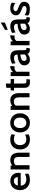

<svg xmlns="http://www.w3.org/2000/svg" viewBox="2102 -2898 806 5050"><g transform="rotate(-90 2505.0 -373.0)"><path d="M29 -252Q29 -322 57.5 -379.5Q86 -437 141.5 -471Q197 -505 272 -505Q338 -505 386.5 -477.5Q435 -450 460.5 -402Q486 -354 486 -292Q486 -260 479 -231H145Q154 -154 198.5 -119Q243 -84 309 -84Q390 -84 456 -121L464 -28Q388 10 298 10Q212 10 151.5 -25Q91 -60 60 -119.5Q29 -179 29 -252ZM372 -307Q372 -351 347 -381Q322 -411 271 -411Q174 -411 149 -307Z M573 -496H672L677 -455Q740 -505 821 -505Q918 -505 966 -444Q1014 -383 1014 -276V0H903V-269Q903 -343 877.5 -377Q852 -411 793 -411Q719 -411 685 -360V0H573Z M1099 -246Q1099 -320 1128.5 -379Q1158 -438 1217 -472Q1276 -506 1363 -506Q1438 -506 1497 -475L1485 -383Q1427 -411 1370 -411Q1295 -411 1254 -367Q1213 -323 1213 -248Q1213 -174 1254 -129Q1295 -84 1368 -84Q1430 -84 1486 -116L1498 -23Q1472 -8 1435 1Q1398 10 1358 10Q1276 10 1217.5 -24Q1159 -58 1129 -116Q1099 -174 1099 -246Z M1547 -248Q1547 -319 1577.5 -378Q1608 -437 1665 -471.5Q1722 -506 1799 -506Q1877 -506 1934 -471.5Q1991 -437 2021 -378Q2051 -319 2051 -248Q2051 -177 2021 -118Q1991 -59 1934 -24.5Q1877 10 1799 10Q1722 10 1665 -24.5Q1608 -59 1577.5 -118Q1547 -177 1547 -248ZM1937 -248Q1937 -323 1900.5 -367.5Q1864 -412 1799 -412Q1734 -412 1698 -367.5Q1662 -323 1662 -248Q1662 -172 1698 -128Q1734 -84 1799 -84Q1864 -84 1900.5 -128Q1937 -172 1937 -248Z M2140 -496H2239L2244 -455Q2307 -505 2388 -505Q2485 -505 2533 -444Q2581 -383 2581 -276V0H2470V-269Q2470 -343 2444.5 -377Q2419 -411 2360 -411Q2286 -411 2252 -360V0H2140Z M2721 -116V-406H2646L2656 -496H2721V-610L2833 -622V-496H2950V-406H2833V-168Q2833 -124 2838 -107.5Q2843 -91 2859.5 -86Q2876 -81 2919 -81H2949L2939 10H2853Q2788 10 2754.5 -27Q2721 -64 2721 -116Z M3029 -496H3130L3136 -433Q3163 -466 3198 -486Q3233 -506 3271 -506Q3281 -506 3293 -504L3284 -390Q3268 -395 3246 -395Q3213 -395 3184 -379.5Q3155 -364 3143 -343V0H3029Z M3311 -137Q3311 -202 3357 -241Q3403 -280 3467.5 -296.5Q3532 -313 3596 -315Q3595 -367 3573 -387.5Q3551 -408 3500 -408Q3468 -408 3436.5 -398.5Q3405 -389 3366 -368L3354 -459Q3438 -505 3531 -505Q3621 -505 3665 -455.5Q3709 -406 3709 -292V-169Q3709 -130 3712.5 -112.5Q3716 -95 3725.5 -88Q3735 -81 3757 -81H3771L3758 10H3727Q3679 10 3652.5 -6Q3626 -22 3610 -53Q3584 -24 3544 -7Q3504 10 3458 10Q3394 10 3352.5 -30.5Q3311 -71 3311 -137ZM3597 -124V-239Q3520 -236 3473.5 -212Q3427 -188 3427 -142Q3427 -77 3498 -77Q3523 -77 3550.5 -89.5Q3578 -102 3597 -124Z M3839 -496H3940L3946 -433Q3973 -466 4008 -486Q4043 -506 4081 -506Q4091 -506 4103 -504L4094 -390Q4078 -395 4056 -395Q4023 -395 3994 -379.5Q3965 -364 3953 -343V0H3839Z M4121 -137Q4121 -202 4167 -241Q4213 -280 4277.5 -296.5Q4342 -313 4406 -315Q4405 -367 4383 -387.5Q4361 -408 4310 -408Q4278 -408 4246.5 -398.5Q4215 -389 4176 -368L4164 -459Q4248 -505 4341 -505Q4431 -505 4475 -455.5Q4519 -406 4519 -292V-169Q4519 -130 4522.5 -112.5Q4526 -95 4535.5 -88Q4545 -81 4567 -81H4581L4568 10H4537Q4489 10 4462.5 -6Q4436 -22 4420 -53Q4394 -24 4354 -7Q4314 10 4268 10Q4204 10 4162.5 -30.5Q4121 -71 4121 -137ZM4407 -124V-239Q4330 -236 4283.5 -212Q4237 -188 4237 -142Q4237 -77 4308 -77Q4333 -77 4360.5 -89.5Q4388 -102 4407 -124ZM4245 -645 4438 -756V-647L4245 -572Z M4621 -29 4632 -128Q4709 -78 4786 -78Q4827 -78 4848.5 -91.5Q4870 -105 4870 -132Q4870 -162 4848 -177Q4826 -192 4776 -210Q4703 -235 4665.5 -267Q4628 -299 4628 -360Q4628 -424 4676.5 -465Q4725 -506 4813 -506Q4895 -506 4960 -470L4949 -373Q4916 -397 4884 -410Q4852 -423 4815 -423Q4778 -423 4758 -408.5Q4738 -394 4738 -367Q4738 -347 4749 -334Q4760 -321 4780.5 -312Q4801 -303 4845 -287Q4912 -262 4947.5 -229.5Q4983 -197 4983 -138Q4983 -71 4935 -30.5Q4887 10 4790 10Q4699 10 4621 -29Z"/></g></svg>

Font: Cabin SemiBold
Style: Regular
Weight: 600
Designer: Pablo Impallari
Foundry: Pablo Impallari. http://www.impallari.com Igino Marini. http://www.ikern.com
Version: Version 2.001